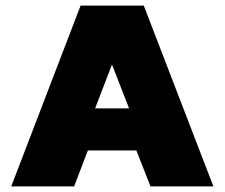

<svg xmlns="http://www.w3.org/2000/svg" viewBox="-20 -664 800 684"><path d="M20 0 267.1 -644H492.2L740.2 0H516.1L465.8 -127.9H293L244.1 0ZM318.8 -277.8H439.9L378.9 -434.1Z"/></svg>

Font: Kanit ExtraBold
Style: Regular
Weight: 800
Designer: Katatrad Team
Foundry: CadsonDemak
Version: Version 1.000;PS 001.000;hotconv 1.0.88;makeotf.lib2.5.64775